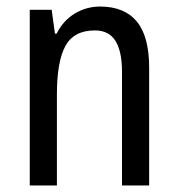

<svg xmlns="http://www.w3.org/2000/svg" viewBox="-20 -567 545 587"><path d="M286 -547Q360 -547 398 -501.5Q436 -456 436 -360V0H353V-347Q353 -410 333 -442Q313 -474 270 -474Q206 -474 180 -426.5Q154 -379 154 -279V0H71V-537H138L148 -464H153Q173 -504 208.5 -525.5Q244 -547 286 -547Z"/></svg>

Font: Noto Sans Ethiopic Cond
Style: Regular
Weight: 400
Width: 3
Designer: Monotype Design Team
Foundry: Monotype Imaging Inc.
Version: Version 2.102; ttfautohint (v1.8.4.7-5d5b)